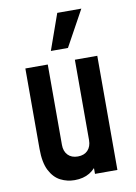

<svg xmlns="http://www.w3.org/2000/svg" viewBox="-88 -838 643 907"><g transform="rotate(-10 233.0 -384.0)"><path d="M196 12.5Q160 12.5 128.5 -3.5Q97 -19.5 77.2 -57.8Q57.5 -96 57.5 -162V-547.5H165V-162Q165 -131.5 182.2 -113.2Q199.5 -95 230 -95Q260.5 -95 277.8 -113.2Q295 -131.5 295 -162V-547.5H402.5V0H295V-80L314 -55.5Q297.5 -23.5 267.8 -5.5Q238 12.5 196 12.5ZM190.5 -608 251.5 -780H367L272.5 -608Z"/></g></svg>

Font: Mohave SemiBold
Style: Regular
Weight: 600
Designer: Gumpita Rahayu
Foundry: Tokotype
Version: Version 2.003